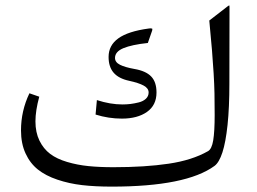

<svg xmlns="http://www.w3.org/2000/svg" viewBox="-20 -695 957 714"><path d="M435.1 -306.6Q450.2 -306.6 464.8 -308.3Q479.5 -310.1 496.1 -314.2Q512.7 -318.4 522.7 -327.9Q532.7 -337.4 532.7 -351.1Q532.7 -366.7 514.4 -376.7Q496.1 -386.7 460.4 -394.5Q421.4 -402.8 402.6 -424.6Q383.8 -446.3 383.8 -483.4Q383.8 -526.4 420.2 -552.5Q456.5 -578.6 532.7 -588.9Q540.5 -590.3 544.4 -588.9Q546.4 -588.4 546.6 -587.6Q546.9 -586.9 545.9 -581.5L529.8 -535.2Q470.2 -528.8 439 -515.9Q407.7 -502.9 407.7 -479.5Q407.7 -463.4 426.3 -454.1Q444.8 -444.8 480 -438.5Q522.5 -431.2 542.2 -410.6Q562 -390.1 562 -351.1Q562 -303.7 526.6 -278.8Q491.2 -253.9 433.1 -253.9Q383.8 -253.9 335.4 -269L340.3 -322.8Q390.1 -306.6 435.1 -306.6ZM833 -383.8Q833 -295.4 826.2 -230.5Q819.3 -165.5 807.1 -128.2Q794.9 -90.8 777.8 -78.1Q672.4 -1 395 -1Q334 -1 285.4 -6.6Q236.8 -12.2 193.4 -26.9Q149.9 -41.5 120.8 -64.7Q91.8 -87.9 75 -124.5Q58.1 -161.1 58.1 -210Q58.1 -282.7 89.4 -348.1L126 -335.4Q111.8 -283.2 111.8 -243.7Q111.8 -202.6 126.7 -172.1Q141.6 -141.6 166.5 -122.8Q191.4 -104 229.5 -92.8Q267.6 -81.5 308.3 -77.4Q349.1 -73.2 401.9 -73.2Q519.5 -73.2 606.9 -86.2Q694.3 -99.1 753.4 -132.8Q767.6 -140.6 772.9 -173.3Q778.3 -206.1 778.3 -267.6Q778.3 -313 777.6 -347.4Q776.9 -381.8 774.4 -422.9Q772 -463.9 768.3 -508.5Q764.6 -553.2 758.3 -618.7L827.1 -671.9Q830.1 -674.3 832.5 -675.3Q833.5 -672.4 833.5 -666.5Z"/></svg>

Font: Sahel Light FD
Style: Light-FD
Weight: 300
Foundry: Saber Rastikerdar (saber.rastikerdar@gmail.com)
Version: Version 3.3.0